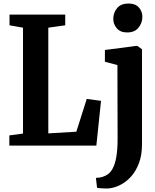

<svg xmlns="http://www.w3.org/2000/svg" viewBox="-20 -826 878 1089"><path d="M33 0V-58L110.5 -68.5V-669L34 -682.5V-743H350V-682.5L254 -669V-69.5L413 -79L472 -265L553 -254L526.5 0ZM591 243Q583.5 243 570.8 242.8Q558 242.5 546.2 241.5Q534.5 240.5 530.5 239L524 183Q531 183 545.5 181Q560 179 576 171.5Q602 160.5 617.5 132.8Q633 105 640 62.5Q647 20 647 -36L646 -457L575 -476V-542.5L755.5 -566H758.5L785.5 -546.5V-8.5Q785.5 53.5 767.8 100.2Q750 147 721 178Q692 209 657.8 225.2Q623.5 241.5 591 243ZM700.5 -642Q662.5 -642 642.5 -665.5Q622.5 -689 622.5 -718.5Q622.5 -754 644.2 -780Q666 -806 709 -806H710Q748 -806 767.8 -783.5Q787.5 -761 787.5 -731.5Q787.5 -696 765.8 -669Q744 -642 701.5 -642Z"/></svg>

Font: Merriweather 24pt SemiCondensed
Style: Bold
Weight: 700
Width: 4
Designer: Eben Sorkin
Foundry: Eben Sorkin
Version: Version 2.100